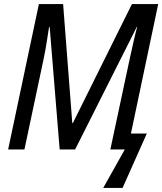

<svg xmlns="http://www.w3.org/2000/svg" viewBox="-20 -734 798 943"><path d="M487 189H582L701 -78H623L757 -714H628L338 -130H335L290 -714H171L20 0H100L195 -448Q203 -486 209.5 -528Q216 -570 221 -601H224L273 0H349L652 -602H654Q646 -575 637.5 -536.5Q629 -498 619 -454L522 0H593Z"/></svg>

Font: Noto Sans UI SemiCondensed
Style: Italic
Weight: 400
Width: 4
Italic angle: -12°
Designer: Monotype Design Team
Foundry: Monotype Imaging Inc.
Version: Version 1.901